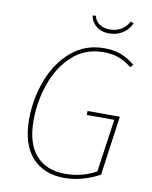

<svg xmlns="http://www.w3.org/2000/svg" viewBox="-93 -920 792 999"><g transform="rotate(10 302.5 -420.5)"><path d="M568 -632 554 -617Q521 -644 486 -657Q451 -670 405 -670Q308 -670 241 -609Q174 -548 140.5 -453Q107 -358 107 -257Q107 -136 162 -74Q217 -12 316 -12Q364 -12 403 -22.5Q442 -33 480 -53L520 -333H375V-354H546L502 -40Q409 10 316 10Q207 10 145 -59Q83 -128 83 -259Q83 -365 120 -464.5Q157 -564 230 -627.5Q303 -691 405 -691Q455 -691 493.5 -676.5Q532 -662 568 -632ZM315 -848 332 -850Q337 -824 359 -808Q381 -792 415 -792Q450 -792 476 -808Q502 -824 515 -851L532 -846Q520 -814 488.5 -792.5Q457 -771 415 -771Q373 -771 346 -793.5Q319 -816 315 -848Z"/></g></svg>

Font: FiraGO Thin
Style: Italic
Weight: 100
Italic angle: -8°
Designer: bBox Type GmbH
Foundry: bBox Type GmbH
Version: Version 1.001